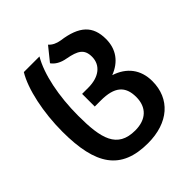

<svg xmlns="http://www.w3.org/2000/svg" viewBox="-214 -708 1095 1095"><g transform="rotate(-45 333.5 -160.5)"><path d="M353 240C519 240 621 149 621 7C621 -87 570 -151 483 -179C561 -209 604 -268 604 -350C604 -455 548 -509 415 -527C386 -532 364 -542 347 -561L280 -478C296 -455 325 -437 367 -430C441 -416 476 -397 476 -335C476 -268 423 -225 336 -225H286V-123H335C445 -123 492 -82 492 6C492 89 441 137 353 137C208 137 182 31 182 -152C182 -310 212 -458 265 -548H139C87 -463 54 -306 54 -152C54 116 136 240 353 240Z"/></g></svg>

Font: Noto Sans Georgian Semi
Style: Regular
Weight: 600
Designer: Monotype Design Team
Foundry: Monotype Imaging Inc.
Version: Version 1.901